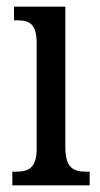

<svg xmlns="http://www.w3.org/2000/svg" viewBox="-20 -556 300 576"><path d="M17 0H249V-41H239C200 -41 176 -52 176 -115V-536H22V-495H32C69 -495 90 -484 90 -425V-110C90 -51 65 -41 27 -41H17Z"/></svg>

Font: Noto Serif Sinhala ExtraCondensed
Style: Regular
Weight: 400
Width: 2
Designer: Jelle Bosma - Monotype Design Team
Foundry: Monotype Imaging Inc.
Version: Version 2.007